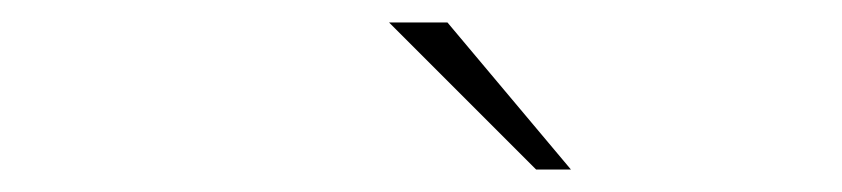

<svg xmlns="http://www.w3.org/2000/svg" viewBox="-20 -760 750 171"><path d="M488.5 -609H457.5L326.5 -740H378.5Z"/></svg>

Font: League Mono Thin
Style: Regular
Weight: 100
Width: 6
Designer: Tyler Finck
Foundry: The League of Moveable Type / Tyler Finck
Version: Version 2.300;RELEASE